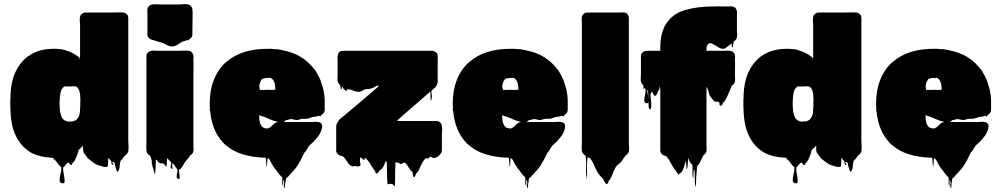

<svg xmlns="http://www.w3.org/2000/svg" viewBox="-20 -772 4959 952"><path d="M617 -30Q617 -27 616.5 -24Q616 -21 615 -18Q613 -14 612 -13Q608 -7 605 -5Q603 -4 599 0Q597 2 596 4Q592 8 589 13Q586 18 581 22L578 25Q574 37 573.5 51.5Q573 66 566 77Q563 83 558 74Q556 69 554 60.5Q552 52 550 48Q549 44 549 39.5Q549 35 545 33Q544 32 542 32Q539 32 535 30Q535 31 538 36Q541 41 542.5 44.5Q544 48 537 45Q534 43 532.5 36Q531 29 531 27Q527 23 525 20Q524 18 522 15.5Q520 13 518 10Q516 21 516 32Q516 43 514 54Q514 55 510 55Q506 56 502 56Q498 56 494 55Q481 52 467.5 47.5Q454 43 443 34Q428 24 414 11L408 2Q407 1 406 0Q405 -1 403 -5V-6Q396 -11 394.5 -16Q393 -21 392 -26V-50Q391 -49 390 -48Q389 -47 387 -45Q387 -44 386 -43Q385 -42 385 -42Q384 -41 383 -40.5Q382 -40 381 -39Q379 -36 376 -33.5Q373 -31 370 -29L367 -18Q367 -17 366.5 -16.5Q366 -16 366 -14V-13L360 3Q357 10 354 17Q351 24 347 29Q344 34 340 35Q339 37 337.5 42Q336 47 331 46Q327 44 324.5 39Q322 34 317 34Q316 35 313.5 37Q311 39 310 40Q309 41 305 46Q301 51 298 55Q297 56 296 56.5Q295 57 293 58Q292 71 296 90.5Q300 110 300.5 124.5Q301 139 288 137Q275 134 275.5 120Q276 106 280.5 88Q285 70 284 57L281 54Q281 54 280.5 54Q280 54 280 53Q279 53 276.5 50.5Q274 48 273 47L252 20Q251 19 251 18.5Q251 18 250 17Q247 22 248 25Q249 28 244 10H233Q228 10 226 9Q176 6 138 -13Q134 -15 130.5 -17Q127 -19 124 -22Q84 -48 59.5 -96.5Q35 -145 32 -221Q31 -236 31 -248Q31 -260 31 -273V-279Q31 -282 32 -284V-300Q34 -365 55 -411.5Q76 -458 110 -486Q115 -491 121 -494Q172 -530 244 -530Q250 -530 256.5 -530Q263 -530 268 -529Q276 -529 283.5 -528Q291 -527 298 -525Q300 -524 303 -523.5Q306 -523 309 -521Q334 -514 355 -500L361 -496Q365 -494 367.5 -491.5Q370 -489 373 -487Q373 -486 373.5 -486Q374 -486 374 -486Q374 -486 374 -485.5Q374 -485 375 -485Q375 -475 375.5 -476Q376 -477 376.5 -482Q377 -487 377 -487V-648Q376 -658 375.5 -669Q375 -680 377 -689Q380 -700 388 -704Q394 -710 404 -710H538Q546 -710 561 -710.5Q576 -711 589 -710Q598 -710 602 -706Q606 -704 607 -703Q616 -696 616 -682V-76Q616 -66 617 -53.5Q618 -41 617 -30ZM352 -174Q361 -179 366 -186.5Q371 -194 374 -204Q377 -218 377 -232Q377 -234 377.5 -236.5Q378 -239 378 -241V-262Q379 -270 378.5 -279.5Q378 -289 377 -305Q376 -307 376 -310L373 -323Q372 -325 371 -327.5Q370 -330 369 -332L364 -338L362 -340Q360 -341 358 -343Q355 -344 350 -344H344Q337 -344 329.5 -343.5Q322 -343 314 -343Q311 -343 307 -343.5Q303 -344 299 -343Q291 -338 287 -330Q286 -330 286 -329.5Q286 -329 286 -329Q286 -329 284 -325Q283 -322 282 -319Q281 -316 280 -313Q280 -311 279.5 -308.5Q279 -306 279 -304Q278 -300 277.5 -296Q277 -292 277 -288Q277 -285 276.5 -282Q276 -279 276 -276Q275 -264 275.5 -251Q276 -238 277 -226Q277 -224 277.5 -222Q278 -220 278 -218L280 -210Q282 -201 285.5 -192.5Q289 -184 296 -178L301 -175Q311 -169 321 -169Q331 -169 336 -170Q341 -170 344.5 -171.5Q348 -173 352 -174Z M840 -542Q828 -540 815.5 -545Q803 -550 791 -557Q788 -558 784.5 -559.5Q781 -561 777 -562Q769 -564 760.5 -566.5Q752 -569 744 -572Q741 -573 738.5 -573.5Q736 -574 733 -575L725 -578Q724 -580 722.5 -581Q721 -582 719 -583Q712 -590 711 -598V-700Q711 -709 710.5 -720Q710 -731 716 -739L722 -745Q725 -747 731 -749Q739 -751 747.5 -751Q756 -751 763 -750H876Q885 -751 894.5 -751.5Q904 -752 913 -750Q914 -750 914 -749.5Q914 -749 915 -749Q916 -749 920 -747Q925 -745 928 -740Q933 -734 933.5 -729Q934 -724 934 -721Q935 -717 935 -713.5Q935 -710 935 -706Q935 -685 934.5 -663Q934 -641 934 -620V-602Q934 -597 933 -594Q932 -589 927 -584L923 -580Q921 -578 919 -578Q918 -577 917.5 -575Q917 -573 915 -572Q915 -572 913 -572.5Q911 -573 909 -573Q907 -573 904 -572Q901 -571 899 -570Q897 -569 894 -568.5Q891 -568 889 -567Q887 -567 886 -566Q879 -563 872 -558Q865 -553 857 -548.5Q849 -544 840 -542ZM938 -18Q937 -17 937 -16Q937 -15 936 -14V-13Q934 -11 932 -9Q930 -7 928 -5Q928 -5 927.5 -4.5Q927 -4 926 -4Q926 -4 925.5 -3.5Q925 -3 924 -3Q922 -1 920 3Q919 4 918.5 6Q918 8 916 9Q912 14 908 18.5Q904 23 900 28V29H899Q899 30 897 32L884 54Q879 63 872 67Q868 69 868 69Q867 77 869 88.5Q871 100 871 108.5Q871 117 864 115Q856 113 856 104.5Q856 96 858.5 85.5Q861 75 860 67Q859 67 856 64Q853 61 851 57.5Q849 54 847 50Q844 47 843 45L834 36Q833 43 834.5 56Q836 69 831 65Q824 60 827 50Q830 40 828 32Q827 30 825.5 29Q824 28 822 26L815 19Q813 16 809 12Q807 22 807 33Q807 44 805 55Q804 56 803 54Q802 52 801 51Q798 47 795.5 44Q793 41 789 39Q784 37 779 38Q774 39 769 35Q765 32 762.5 28.5Q760 25 757 21Q756 21 755 20Q754 19 753 21Q752 38 751.5 56Q751 74 749 92Q749 94 747.5 89.5Q746 85 745 83Q743 77 741 69.5Q739 62 737 56Q733 42 732.5 37Q732 32 732.5 29Q733 26 731.5 20.5Q730 15 724 -1L718 -4Q711 -9 708.5 -16Q706 -23 706 -30Q705 -37 705.5 -44.5Q706 -52 706 -59V-493Q706 -498 707 -501Q709 -507 711 -509L717 -515Q721 -518 730 -520Q740 -522 750.5 -521Q761 -520 769 -520H868Q880 -520 892.5 -521Q905 -522 917 -520Q919 -520 921 -519Q923 -518 925.5 -517Q928 -516 929 -515Q932 -512 933 -510Q937 -506 939 -497Q940 -493 939.5 -487.5Q939 -482 939 -477Q940 -458 939.5 -439.5Q939 -421 939 -402V-55Q939 -51 939 -47Q939 -43 940 -38Q940 -34 940 -30Q940 -26 938 -18Z M1394 137Q1393 142 1393 153Q1393 164 1390 159Q1386 151 1388.5 140.5Q1391 130 1386 122Q1384 118 1384 126.5Q1384 135 1384 143Q1384 151 1382 148Q1378 138 1379.5 127.5Q1381 117 1379 107Q1374 103 1369.5 98Q1365 93 1362 89Q1358 84 1355 79.5Q1352 75 1349 71Q1341 63 1334 51L1322 30Q1322 29 1319 23.5Q1316 18 1314 16Q1312 14 1310 13Q1306 13 1306 16Q1305 26 1305 35.5Q1305 45 1303 55Q1303 57 1302 52Q1301 47 1301 44Q1300 36 1299.5 27Q1299 18 1298 10H1292Q1232 8 1183 -7Q1134 -22 1099 -53L1093 -58L1086 -65Q1060 -93 1043.5 -131Q1027 -169 1022 -221Q1021 -221 1021 -223Q1020 -225 1020 -233Q1020 -234 1020.5 -235Q1021 -236 1021 -237Q1020 -242 1020 -247.5Q1020 -253 1020 -259V-266Q1021 -326 1039 -373Q1057 -420 1089 -453Q1091 -454 1091.5 -455Q1092 -456 1093 -457Q1094 -458 1097 -460.5Q1100 -463 1100 -463Q1103 -466 1105 -467Q1179 -530 1305 -530H1326Q1330 -530 1331 -529Q1340 -529 1344 -528Q1358 -529 1365 -526Q1370 -525 1375 -524.5Q1380 -524 1385 -522Q1437 -512 1475 -487.5Q1513 -463 1538 -429Q1543 -425 1546 -419Q1549 -413 1552 -408L1560 -394Q1561 -391 1562.5 -388.5Q1564 -386 1565 -383Q1567 -380 1568 -377Q1569 -374 1570 -371Q1575 -357 1579.5 -342Q1584 -327 1586 -312Q1586 -308 1587 -306Q1589 -298 1589 -290Q1589 -282 1590 -274V-228Q1590 -214 1578 -205Q1575 -203 1571 -199Q1569 -194 1567 -194Q1567 -194 1563 -198Q1561 -198 1557 -197Q1553 -196 1551 -195Q1547 -194 1544 -193.5Q1541 -193 1537 -193Q1529 -192 1522 -189Q1515 -186 1507 -184Q1501 -183 1494 -183Q1487 -183 1480 -183Q1471 -182 1463.5 -179Q1456 -176 1448 -177Q1442 -178 1436 -179.5Q1430 -181 1423 -182Q1419 -181 1415.5 -180Q1412 -179 1408 -178Q1405 -177 1402 -177Q1399 -177 1396 -175Q1393 -173 1387 -167H1524Q1528 -167 1532.5 -167.5Q1537 -168 1542 -168H1547Q1553 -168 1561 -166Q1563 -166 1564 -165.5Q1565 -165 1566 -165Q1573 -162 1576 -154Q1578 -148 1577 -144Q1577 -137 1574 -128L1571 -120Q1565 -104 1555 -93Q1551 -88 1547 -83Q1543 -78 1538 -73Q1534 -69 1530 -65Q1526 -61 1521 -57L1515 -51Q1510 -46 1506.5 -39.5Q1503 -33 1499 -27Q1496 -24 1495 -22Q1497 -24 1495 -20Q1493 -16 1491 -18Q1489 -13 1486.5 -9Q1484 -5 1480 3Q1478 8 1475.5 12.5Q1473 17 1471 22Q1465 33 1460 40Q1459 43 1457.5 45.5Q1456 48 1454 50L1450 56Q1449 57 1448 59Q1447 61 1445 63Q1439 70 1433 76.5Q1427 83 1421 90L1414 97Q1412 100 1409.5 103Q1407 106 1404 108Q1400 112 1398 112Q1397 118 1396.5 124.5Q1396 131 1394 137ZM1269 -326H1274Q1287 -326 1300 -326.5Q1313 -327 1326 -326L1345 -327V-339Q1344 -340 1344 -341Q1344 -345 1343.5 -350Q1343 -355 1342 -359L1336 -373Q1335 -374 1335 -374.5Q1335 -375 1334 -376Q1329 -383 1323 -385Q1323 -386 1320 -386H1319Q1312 -386 1305 -385.5Q1298 -385 1291 -384Q1289 -383 1285.5 -382.5Q1282 -382 1279 -380Q1278 -379 1278 -378.5Q1278 -378 1277 -377Q1275 -375 1274 -372Q1273 -369 1271 -367Q1265 -351 1265.5 -344Q1266 -337 1269 -326ZM1296 -136Q1298 -135 1308 -135Q1314 -137 1319.5 -141Q1325 -145 1329 -149L1338 -158Q1346 -164 1350 -165Q1354 -166 1359 -167Q1352 -169 1345.5 -171Q1339 -173 1332 -175Q1321 -179 1310.5 -184Q1300 -189 1289 -193L1269 -199Q1267 -201 1265 -201V-196Q1265 -195 1265.5 -187.5Q1266 -180 1266 -178Q1267 -167 1271.5 -156.5Q1276 -146 1284 -140L1292 -137Q1293 -136 1296 -136Z M1937 153Q1937 154 1935.5 151.5Q1934 149 1933 148Q1932 146 1929.5 144Q1927 142 1925 141Q1921 139 1917.5 139.5Q1914 140 1909 141H1901Q1899 118 1899 84Q1899 50 1897 28Q1897 28 1892 28Q1889 35 1886 43.5Q1883 52 1878 59Q1877 61 1873 65Q1870 68 1867 69.5Q1864 71 1861 74Q1859 77 1856.5 82Q1854 87 1849 88Q1843 89 1841.5 82.5Q1840 76 1838 73Q1836 71 1833.5 68Q1831 65 1832 66Q1831 65 1831 64.5Q1831 64 1830 63Q1829 61 1828 59Q1827 57 1825 56Q1820 48 1815 39.5Q1810 31 1804 24L1798 18Q1797 15 1794 14Q1794 13 1793.5 13Q1793 13 1793 13Q1791 12 1788 12Q1788 20 1786 23Q1785 24 1784 22Q1783 20 1782 19Q1777 14 1774 12L1768 9Q1766 9 1766 11Q1763 26 1767 39Q1771 52 1757 53Q1753 54 1749.5 53Q1746 52 1742 51Q1737 51 1732 52.5Q1727 54 1722 51Q1712 46 1705.5 36Q1699 26 1693 17Q1689 11 1685 7Q1682 6 1676 2Q1675 1 1673 1Q1671 1 1669 0L1661 -3Q1660 -5 1658.5 -6Q1657 -7 1655 -8Q1648 -15 1647 -23V-142Q1647 -157 1655 -167Q1660 -178 1670 -185.5Q1680 -193 1688 -200Q1696 -207 1704.5 -214Q1713 -221 1721 -228Q1731 -236 1741.5 -245Q1752 -254 1763 -263L1814 -307Q1814 -307 1818.5 -310.5Q1823 -314 1827 -318Q1833 -323 1838.5 -328Q1844 -333 1853 -340L1858 -348H1854Q1848 -347 1842 -343.5Q1836 -340 1831 -337Q1825 -335 1819 -333Q1813 -331 1807 -330Q1803 -330 1801.5 -330.5Q1800 -331 1795 -330Q1787 -329 1779.5 -324Q1772 -319 1763 -317Q1751 -316 1740.5 -319.5Q1730 -323 1719 -327Q1714 -329 1706 -329Q1701 -329 1701 -329Q1700 -328 1699.5 -325Q1699 -322 1697 -320Q1696 -320 1693 -323Q1686 -327 1681 -336Q1680 -338 1679 -340Q1678 -342 1676 -343Q1675 -341 1675 -335Q1675 -330 1672 -330Q1669 -329 1669 -335Q1668 -338 1668 -342Q1668 -346 1666 -349Q1665 -353 1663 -354.5Q1661 -356 1659 -359Q1657 -361 1656 -364.5Q1655 -368 1654 -371Q1653 -379 1653.5 -387Q1654 -395 1654 -403V-465Q1654 -473 1653.5 -482.5Q1653 -492 1655 -499Q1659 -520 1681 -520H2127Q2133 -518 2139 -515Q2147 -510 2148.5 -503.5Q2150 -497 2150 -490Q2151 -483 2150.5 -476.5Q2150 -470 2150 -464V-391Q2150 -383 2150.5 -375Q2151 -367 2149 -359Q2148 -356 2147 -353Q2146 -350 2144 -348Q2138 -337 2126 -328Q2118 -322 2118.5 -316Q2119 -310 2121 -301.5Q2123 -293 2119 -278Q2119 -277 2117.5 -274Q2116 -271 2116 -272Q2114 -283 2114.5 -295Q2115 -307 2113 -318L2112 -317Q2111 -316 2110 -315Q2109 -314 2107 -313Q2107 -312 2106.5 -311.5Q2106 -311 2106 -311Q2105 -310 2104 -309Q2103 -308 2101 -307L2023 -239Q2022 -238 2020.5 -237Q2019 -236 2017 -234L1972 -195L1961 -185L1953 -178L1950 -172H2144Q2155 -172 2162 -165Q2167 -162 2170 -153Q2171 -151 2171 -147Q2173 -138 2172 -127.5Q2171 -117 2171 -108V-27Q2171 -24 2170.5 -21.5Q2170 -19 2169 -16Q2168 -15 2168 -14Q2168 -14 2168 -13.5Q2168 -13 2167 -13Q2165 -9 2162 -6Q2158 -2 2153.5 2Q2149 6 2144 8Q2134 15 2123 9Q2121 8 2119 6.5Q2117 5 2115 5Q2112 5 2108.5 8.5Q2105 12 2102 14Q2098 15 2095 13Q2092 11 2088 15Q2077 28 2071 41Q2067 48 2064 55Q2061 62 2058 68Q2057 73 2053 77Q2050 84 2044 88Q2039 95 2040.5 95.5Q2042 96 2036 104Q2033 107 2032 106Q2030 105 2029.5 103Q2029 101 2028 100Q2027 95 2026.5 90Q2026 85 2025 81Q2014 72 2007.5 60.5Q2001 49 1993 39Q1989 35 1986 34Q1985 34 1984 34.5Q1983 35 1981 35Q1980 35 1979.5 35.5Q1979 36 1978 36Q1975 38 1972 40.5Q1969 43 1965 41Q1963 40 1959 36Q1958 36 1956.5 35.5Q1955 35 1953 35Q1949 35 1945 33Q1944 33 1942.5 31.5Q1941 30 1941 32Q1940 47 1939.5 69.5Q1939 92 1939 115Q1939 138 1937 153Z M2599 137Q2598 142 2598 153Q2598 164 2595 159Q2591 151 2593.5 140.5Q2596 130 2591 122Q2589 118 2589 126.5Q2589 135 2589 143Q2589 151 2587 148Q2583 138 2584.5 127.5Q2586 117 2584 107Q2579 103 2574.5 98Q2570 93 2567 89Q2563 84 2560 79.5Q2557 75 2554 71Q2546 63 2539 51L2527 30Q2527 29 2524 23.5Q2521 18 2519 16Q2517 14 2515 13Q2511 13 2511 16Q2510 26 2510 35.5Q2510 45 2508 55Q2508 57 2507 52Q2506 47 2506 44Q2505 36 2504.5 27Q2504 18 2503 10H2497Q2437 8 2388 -7Q2339 -22 2304 -53L2298 -58L2291 -65Q2265 -93 2248.5 -131Q2232 -169 2227 -221Q2226 -221 2226 -223Q2225 -225 2225 -233Q2225 -234 2225.5 -235Q2226 -236 2226 -237Q2225 -242 2225 -247.5Q2225 -253 2225 -259V-266Q2226 -326 2244 -373Q2262 -420 2294 -453Q2296 -454 2296.5 -455Q2297 -456 2298 -457Q2299 -458 2302 -460.5Q2305 -463 2305 -463Q2308 -466 2310 -467Q2384 -530 2510 -530H2531Q2535 -530 2536 -529Q2545 -529 2549 -528Q2563 -529 2570 -526Q2575 -525 2580 -524.5Q2585 -524 2590 -522Q2642 -512 2680 -487.5Q2718 -463 2743 -429Q2748 -425 2751 -419Q2754 -413 2757 -408L2765 -394Q2766 -391 2767.5 -388.5Q2769 -386 2770 -383Q2772 -380 2773 -377Q2774 -374 2775 -371Q2780 -357 2784.5 -342Q2789 -327 2791 -312Q2791 -308 2792 -306Q2794 -298 2794 -290Q2794 -282 2795 -274V-228Q2795 -214 2783 -205Q2780 -203 2776 -199Q2774 -194 2772 -194Q2772 -194 2768 -198Q2766 -198 2762 -197Q2758 -196 2756 -195Q2752 -194 2749 -193.5Q2746 -193 2742 -193Q2734 -192 2727 -189Q2720 -186 2712 -184Q2706 -183 2699 -183Q2692 -183 2685 -183Q2676 -182 2668.5 -179Q2661 -176 2653 -177Q2647 -178 2641 -179.5Q2635 -181 2628 -182Q2624 -181 2620.5 -180Q2617 -179 2613 -178Q2610 -177 2607 -177Q2604 -177 2601 -175Q2598 -173 2592 -167H2729Q2733 -167 2737.5 -167.5Q2742 -168 2747 -168H2752Q2758 -168 2766 -166Q2768 -166 2769 -165.5Q2770 -165 2771 -165Q2778 -162 2781 -154Q2783 -148 2782 -144Q2782 -137 2779 -128L2776 -120Q2770 -104 2760 -93Q2756 -88 2752 -83Q2748 -78 2743 -73Q2739 -69 2735 -65Q2731 -61 2726 -57L2720 -51Q2715 -46 2711.5 -39.5Q2708 -33 2704 -27Q2701 -24 2700 -22Q2702 -24 2700 -20Q2698 -16 2696 -18Q2694 -13 2691.5 -9Q2689 -5 2685 3Q2683 8 2680.5 12.5Q2678 17 2676 22Q2670 33 2665 40Q2664 43 2662.5 45.5Q2661 48 2659 50L2655 56Q2654 57 2653 59Q2652 61 2650 63Q2644 70 2638 76.5Q2632 83 2626 90L2619 97Q2617 100 2614.5 103Q2612 106 2609 108Q2605 112 2603 112Q2602 118 2601.5 124.5Q2601 131 2599 137ZM2474 -326H2479Q2492 -326 2505 -326.5Q2518 -327 2531 -326L2550 -327V-339Q2549 -340 2549 -341Q2549 -345 2548.5 -350Q2548 -355 2547 -359L2541 -373Q2540 -374 2540 -374.5Q2540 -375 2539 -376Q2534 -383 2528 -385Q2528 -386 2525 -386H2524Q2517 -386 2510 -385.5Q2503 -385 2496 -384Q2494 -383 2490.5 -382.5Q2487 -382 2484 -380Q2483 -379 2483 -378.5Q2483 -378 2482 -377Q2480 -375 2479 -372Q2478 -369 2476 -367Q2470 -351 2470.5 -344Q2471 -337 2474 -326ZM2501 -136Q2503 -135 2513 -135Q2519 -137 2524.5 -141Q2530 -145 2534 -149L2543 -158Q2551 -164 2555 -165Q2559 -166 2564 -167Q2557 -169 2550.5 -171Q2544 -173 2537 -175Q2526 -179 2515.5 -184Q2505 -189 2494 -193L2474 -199Q2472 -201 2470 -201V-196Q2470 -195 2470.5 -187.5Q2471 -180 2471 -178Q2472 -167 2476.5 -156.5Q2481 -146 2489 -140L2497 -137Q2498 -136 2501 -136Z M3099 -29Q3099 -24 3097 -18Q3097 -18 3095 -14L3094 -13Q3093 -10 3087.5 -5.5Q3082 -1 3081 0L3080 1Q3080 2 3079.5 2Q3079 2 3079 3Q3077 8 3075 8Q3071 14 3067.5 20Q3064 26 3059 31Q3055 36 3049.5 40Q3044 44 3039 49Q3034 54 3031 60Q3030 63 3028.5 65.5Q3027 68 3026 70Q3019 84 3017 92Q3015 100 3006 115Q3005 119 2999 123Q2998 125 2995.5 133Q2993 141 2987 140Q2985 140 2982.5 136.5Q2980 133 2979 132Q2976 127 2974 122Q2972 117 2968 113Q2966 111 2965 109Q2961 106 2956 100Q2955 98 2953.5 96Q2952 94 2950 93Q2943 84 2938 73.5Q2933 63 2928 53Q2927 50 2926 47Q2925 44 2923 41L2917 29Q2910 17 2902 9Q2902 12 2900 12Q2899 12 2898 9.5Q2897 7 2896 6Q2896 5 2895.5 4.5Q2895 4 2895 4Q2892 14 2891 34.5Q2890 55 2890.5 75.5Q2891 96 2891 108Q2891 120 2890 113Q2884 90 2886 57.5Q2888 25 2883 -1Q2881 -2 2879.5 -3Q2878 -4 2876 -5Q2865 -14 2865 -25Q2864 -35 2864.5 -45Q2865 -55 2865 -64V-659Q2865 -669 2864.5 -680Q2864 -691 2870 -699L2876 -705Q2883 -710 2892 -710H3059Q3064 -710 3069.5 -710.5Q3075 -711 3080 -709Q3083 -708 3085.5 -706.5Q3088 -705 3090 -703Q3092 -701 3094 -697Q3098 -692 3098 -683V-59Q3098 -52 3099 -44.5Q3100 -37 3099 -29Z M3633 -583Q3632 -582 3632 -581Q3632 -580 3631 -579Q3630 -577 3628 -575Q3627 -574 3625 -571.5Q3623 -569 3618 -566Q3617 -563 3617 -559.5Q3617 -556 3615 -553Q3614 -549 3614.5 -543Q3615 -537 3611 -538Q3607 -540 3608 -546Q3609 -552 3607 -556Q3607 -557 3603 -553Q3601 -551 3595 -547Q3588 -541 3579.5 -535Q3571 -529 3561 -530Q3550 -532 3540.5 -538.5Q3531 -545 3521 -550Q3517 -552 3511.5 -555Q3506 -558 3501 -558L3493 -555Q3492 -555 3490.5 -553Q3489 -551 3489 -551Q3485 -545 3484 -541Q3483 -537 3483 -534Q3483 -531 3483 -528V-520H3491Q3498 -521 3505 -520.5Q3512 -520 3519 -520H3573Q3581 -520 3590 -520.5Q3599 -521 3606 -519Q3621 -514 3624 -498Q3626 -487 3624 -476Q3625 -457 3624.5 -436.5Q3624 -416 3624 -398Q3624 -394 3624.5 -388.5Q3625 -383 3625 -378Q3625 -370 3624 -367Q3623 -364 3621 -360Q3621 -358 3617 -354Q3614 -350 3609 -348L3606 -342Q3604 -338 3602 -332Q3600 -326 3597 -320Q3594 -314 3592 -308Q3589 -301 3585.5 -293Q3582 -285 3577 -277Q3575 -273 3572.5 -269.5Q3570 -266 3566 -264Q3565 -260 3561.5 -253.5Q3558 -247 3553 -248Q3546 -250 3547.5 -256.5Q3549 -263 3541 -267Q3537 -269 3533 -268Q3529 -267 3526 -268Q3522 -270 3519.5 -272.5Q3517 -275 3514 -279L3511 -282Q3498 -295 3495 -311Q3492 -327 3483 -341V-51Q3483 -44 3483.5 -37Q3484 -30 3483 -22Q3483 -22 3482.5 -19.5Q3482 -17 3482 -18Q3481 -17 3480.5 -16Q3480 -15 3479 -13Q3479 -13 3479 -12.5Q3479 -12 3478 -12Q3478 -11 3476 -9Q3477 -9 3471 -4.5Q3465 0 3466 0Q3466 1 3464 5Q3463 6 3463 8Q3463 10 3461 11Q3457 18 3454 26Q3451 34 3446 41Q3443 46 3441 47Q3438 50 3436 51Q3435 64 3434.5 78Q3434 92 3432 106Q3432 113 3431.5 127Q3431 141 3430.5 149.5Q3430 158 3428 151Q3424 132 3425 113Q3426 94 3424 75Q3424 73 3422.5 70.5Q3421 68 3420 70Q3419 76 3418.5 88Q3418 100 3418 107.5Q3418 115 3416 109Q3412 93 3413.5 77Q3415 61 3413 45Q3402 36 3396 22Q3396 21 3395 18Q3394 15 3394 16Q3393 14 3393 13Q3393 12 3392 11Q3391 23 3390.5 35Q3390 47 3388 59Q3388 61 3386.5 65Q3385 69 3384 67Q3383 56 3382.5 45Q3382 34 3381 24Q3377 37 3373 52Q3369 67 3361 79Q3360 80 3359 81.5Q3358 83 3357 84Q3354 87 3349 89Q3348 90 3347 92Q3346 94 3344 94Q3343 94 3342.5 92Q3342 90 3341 89Q3338 84 3334.5 80.5Q3331 77 3329 73Q3323 65 3318 56.5Q3313 48 3308 40Q3303 30 3297 20.5Q3291 11 3283 2Q3281 1 3277.5 0Q3274 -1 3272 -1Q3268 -3 3265 -5Q3254 -13 3254 -27V-329L3250 -345Q3249 -340 3249.5 -333.5Q3250 -327 3246 -322Q3246 -322 3244 -323Q3241 -312 3234 -300Q3230 -296 3227 -297Q3223 -298 3220 -304Q3218 -307 3216.5 -310.5Q3215 -314 3213 -317Q3204 -311 3205.5 -295Q3207 -279 3209 -260.5Q3211 -242 3204 -228Q3204 -227 3203 -229Q3202 -231 3200 -232Q3199 -234 3198 -235.5Q3197 -237 3197 -238Q3196 -246 3195.5 -253Q3195 -260 3195 -267Q3193 -259 3185 -260Q3174 -263 3174.5 -275.5Q3175 -288 3178.5 -303Q3182 -318 3181 -330Q3179 -332 3178 -334Q3177 -334 3176 -335Q3176 -336 3175.5 -336Q3175 -336 3175 -337Q3174 -334 3174 -330Q3174 -326 3173 -328Q3170 -333 3170.5 -339Q3171 -345 3169 -350L3163 -356Q3163 -356 3160 -361Q3160 -362 3159.5 -362.5Q3159 -363 3159 -364Q3156 -373 3157 -383Q3158 -393 3158 -403V-493Q3158 -504 3164 -510Q3168 -514 3170 -515Q3177 -520 3185 -520H3254V-537Q3254 -585 3266 -619Q3268 -622 3269 -625.5Q3270 -629 3271 -632Q3273 -636 3275.5 -641.5Q3278 -647 3281 -651Q3313 -703 3375 -721.5Q3437 -740 3514 -740H3529Q3537 -741 3546 -740.5Q3555 -740 3563 -740H3592Q3598 -740 3604 -740.5Q3610 -741 3616 -739Q3625 -736 3629 -729Q3634 -722 3634 -713V-615Q3635 -608 3635 -599.5Q3635 -591 3633 -583ZM3190 -326Q3189 -319 3191.5 -307Q3194 -295 3195 -284Q3194 -295 3194 -305Q3194 -315 3193 -325Q3193 -326 3190 -326Z M4252 -30Q4252 -27 4251.5 -24Q4251 -21 4250 -18Q4248 -14 4247 -13Q4243 -7 4240 -5Q4238 -4 4234 0Q4232 2 4231 4Q4227 8 4224 13Q4221 18 4216 22L4213 25Q4209 37 4208.5 51.5Q4208 66 4201 77Q4198 83 4193 74Q4191 69 4189 60.5Q4187 52 4185 48Q4184 44 4184 39.5Q4184 35 4180 33Q4179 32 4177 32Q4174 32 4170 30Q4170 31 4173 36Q4176 41 4177.5 44.5Q4179 48 4172 45Q4169 43 4167.5 36Q4166 29 4166 27Q4162 23 4160 20Q4159 18 4157 15.5Q4155 13 4153 10Q4151 21 4151 32Q4151 43 4149 54Q4149 55 4145 55Q4141 56 4137 56Q4133 56 4129 55Q4116 52 4102.5 47.5Q4089 43 4078 34Q4063 24 4049 11L4043 2Q4042 1 4041 0Q4040 -1 4038 -5V-6Q4031 -11 4029.5 -16Q4028 -21 4027 -26V-50Q4026 -49 4025 -48Q4024 -47 4022 -45Q4022 -44 4021 -43Q4020 -42 4020 -42Q4019 -41 4018 -40.5Q4017 -40 4016 -39Q4014 -36 4011 -33.5Q4008 -31 4005 -29L4002 -18Q4002 -17 4001.5 -16.5Q4001 -16 4001 -14V-13L3995 3Q3992 10 3989 17Q3986 24 3982 29Q3979 34 3975 35Q3974 37 3972.5 42Q3971 47 3966 46Q3962 44 3959.5 39Q3957 34 3952 34Q3951 35 3948.5 37Q3946 39 3945 40Q3944 41 3940 46Q3936 51 3933 55Q3932 56 3931 56.5Q3930 57 3928 58Q3927 71 3931 90.5Q3935 110 3935.5 124.5Q3936 139 3923 137Q3910 134 3910.5 120Q3911 106 3915.5 88Q3920 70 3919 57L3916 54Q3916 54 3915.5 54Q3915 54 3915 53Q3914 53 3911.5 50.5Q3909 48 3908 47L3887 20Q3886 19 3886 18.5Q3886 18 3885 17Q3882 22 3883 25Q3884 28 3879 10H3868Q3863 10 3861 9Q3811 6 3773 -13Q3769 -15 3765.5 -17Q3762 -19 3759 -22Q3719 -48 3694.5 -96.5Q3670 -145 3667 -221Q3666 -236 3666 -248Q3666 -260 3666 -273V-279Q3666 -282 3667 -284V-300Q3669 -365 3690 -411.5Q3711 -458 3745 -486Q3750 -491 3756 -494Q3807 -530 3879 -530Q3885 -530 3891.5 -530Q3898 -530 3903 -529Q3911 -529 3918.5 -528Q3926 -527 3933 -525Q3935 -524 3938 -523.5Q3941 -523 3944 -521Q3969 -514 3990 -500L3996 -496Q4000 -494 4002.5 -491.5Q4005 -489 4008 -487Q4008 -486 4008.5 -486Q4009 -486 4009 -486Q4009 -486 4009 -485.5Q4009 -485 4010 -485Q4010 -475 4010.5 -476Q4011 -477 4011.5 -482Q4012 -487 4012 -487V-648Q4011 -658 4010.5 -669Q4010 -680 4012 -689Q4015 -700 4023 -704Q4029 -710 4039 -710H4173Q4181 -710 4196 -710.5Q4211 -711 4224 -710Q4233 -710 4237 -706Q4241 -704 4242 -703Q4251 -696 4251 -682V-76Q4251 -66 4252 -53.5Q4253 -41 4252 -30ZM3987 -174Q3996 -179 4001 -186.5Q4006 -194 4009 -204Q4012 -218 4012 -232Q4012 -234 4012.5 -236.5Q4013 -239 4013 -241V-262Q4014 -270 4013.5 -279.5Q4013 -289 4012 -305Q4011 -307 4011 -310L4008 -323Q4007 -325 4006 -327.5Q4005 -330 4004 -332L3999 -338L3997 -340Q3995 -341 3993 -343Q3990 -344 3985 -344H3979Q3972 -344 3964.5 -343.5Q3957 -343 3949 -343Q3946 -343 3942 -343.5Q3938 -344 3934 -343Q3926 -338 3922 -330Q3921 -330 3921 -329.5Q3921 -329 3921 -329Q3921 -329 3919 -325Q3918 -322 3917 -319Q3916 -316 3915 -313Q3915 -311 3914.5 -308.5Q3914 -306 3914 -304Q3913 -300 3912.5 -296Q3912 -292 3912 -288Q3912 -285 3911.5 -282Q3911 -279 3911 -276Q3910 -264 3910.5 -251Q3911 -238 3912 -226Q3912 -224 3912.5 -222Q3913 -220 3913 -218L3915 -210Q3917 -201 3920.5 -192.5Q3924 -184 3931 -178L3936 -175Q3946 -169 3956 -169Q3966 -169 3971 -170Q3976 -170 3979.5 -171.5Q3983 -173 3987 -174Z M4698 137Q4697 142 4697 153Q4697 164 4694 159Q4690 151 4692.5 140.5Q4695 130 4690 122Q4688 118 4688 126.5Q4688 135 4688 143Q4688 151 4686 148Q4682 138 4683.5 127.5Q4685 117 4683 107Q4678 103 4673.5 98Q4669 93 4666 89Q4662 84 4659 79.5Q4656 75 4653 71Q4645 63 4638 51L4626 30Q4626 29 4623 23.5Q4620 18 4618 16Q4616 14 4614 13Q4610 13 4610 16Q4609 26 4609 35.5Q4609 45 4607 55Q4607 57 4606 52Q4605 47 4605 44Q4604 36 4603.5 27Q4603 18 4602 10H4596Q4536 8 4487 -7Q4438 -22 4403 -53L4397 -58L4390 -65Q4364 -93 4347.5 -131Q4331 -169 4326 -221Q4325 -221 4325 -223Q4324 -225 4324 -233Q4324 -234 4324.5 -235Q4325 -236 4325 -237Q4324 -242 4324 -247.5Q4324 -253 4324 -259V-266Q4325 -326 4343 -373Q4361 -420 4393 -453Q4395 -454 4395.5 -455Q4396 -456 4397 -457Q4398 -458 4401 -460.5Q4404 -463 4404 -463Q4407 -466 4409 -467Q4483 -530 4609 -530H4630Q4634 -530 4635 -529Q4644 -529 4648 -528Q4662 -529 4669 -526Q4674 -525 4679 -524.5Q4684 -524 4689 -522Q4741 -512 4779 -487.5Q4817 -463 4842 -429Q4847 -425 4850 -419Q4853 -413 4856 -408L4864 -394Q4865 -391 4866.5 -388.5Q4868 -386 4869 -383Q4871 -380 4872 -377Q4873 -374 4874 -371Q4879 -357 4883.5 -342Q4888 -327 4890 -312Q4890 -308 4891 -306Q4893 -298 4893 -290Q4893 -282 4894 -274V-228Q4894 -214 4882 -205Q4879 -203 4875 -199Q4873 -194 4871 -194Q4871 -194 4867 -198Q4865 -198 4861 -197Q4857 -196 4855 -195Q4851 -194 4848 -193.5Q4845 -193 4841 -193Q4833 -192 4826 -189Q4819 -186 4811 -184Q4805 -183 4798 -183Q4791 -183 4784 -183Q4775 -182 4767.5 -179Q4760 -176 4752 -177Q4746 -178 4740 -179.5Q4734 -181 4727 -182Q4723 -181 4719.5 -180Q4716 -179 4712 -178Q4709 -177 4706 -177Q4703 -177 4700 -175Q4697 -173 4691 -167H4828Q4832 -167 4836.5 -167.5Q4841 -168 4846 -168H4851Q4857 -168 4865 -166Q4867 -166 4868 -165.5Q4869 -165 4870 -165Q4877 -162 4880 -154Q4882 -148 4881 -144Q4881 -137 4878 -128L4875 -120Q4869 -104 4859 -93Q4855 -88 4851 -83Q4847 -78 4842 -73Q4838 -69 4834 -65Q4830 -61 4825 -57L4819 -51Q4814 -46 4810.5 -39.5Q4807 -33 4803 -27Q4800 -24 4799 -22Q4801 -24 4799 -20Q4797 -16 4795 -18Q4793 -13 4790.5 -9Q4788 -5 4784 3Q4782 8 4779.5 12.5Q4777 17 4775 22Q4769 33 4764 40Q4763 43 4761.5 45.5Q4760 48 4758 50L4754 56Q4753 57 4752 59Q4751 61 4749 63Q4743 70 4737 76.5Q4731 83 4725 90L4718 97Q4716 100 4713.5 103Q4711 106 4708 108Q4704 112 4702 112Q4701 118 4700.5 124.5Q4700 131 4698 137ZM4573 -326H4578Q4591 -326 4604 -326.5Q4617 -327 4630 -326L4649 -327V-339Q4648 -340 4648 -341Q4648 -345 4647.5 -350Q4647 -355 4646 -359L4640 -373Q4639 -374 4639 -374.5Q4639 -375 4638 -376Q4633 -383 4627 -385Q4627 -386 4624 -386H4623Q4616 -386 4609 -385.5Q4602 -385 4595 -384Q4593 -383 4589.5 -382.5Q4586 -382 4583 -380Q4582 -379 4582 -378.5Q4582 -378 4581 -377Q4579 -375 4578 -372Q4577 -369 4575 -367Q4569 -351 4569.5 -344Q4570 -337 4573 -326ZM4600 -136Q4602 -135 4612 -135Q4618 -137 4623.5 -141Q4629 -145 4633 -149L4642 -158Q4650 -164 4654 -165Q4658 -166 4663 -167Q4656 -169 4649.5 -171Q4643 -173 4636 -175Q4625 -179 4614.5 -184Q4604 -189 4593 -193L4573 -199Q4571 -201 4569 -201V-196Q4569 -195 4569.5 -187.5Q4570 -180 4570 -178Q4571 -167 4575.5 -156.5Q4580 -146 4588 -140L4596 -137Q4597 -136 4600 -136Z"/></svg>

Font: Rubik Wet Paint
Style: Regular
Weight: 400
Designer: Hubert and Fischer, NaN
Foundry: Hubert and Fischer, NaN
Version: Version 2.200